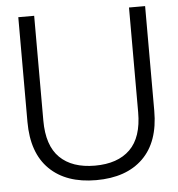

<svg xmlns="http://www.w3.org/2000/svg" viewBox="-52 -769 772 831"><g transform="rotate(-5 333.5 -354.0)"><path d="M58 -265V-720H127V-265Q127 -156 180.5 -103.5Q234 -51 333 -51Q432 -51 485.5 -103.5Q539 -156 539 -265V-720H609V-265Q609 -130 536.5 -59Q464 12 333 12Q203 12 130.5 -59Q58 -130 58 -265Z"/></g></svg>

Font: Aspekta 300
Style: Regular
Weight: 300
Designer: Ivo Dolenc
Version: Version 2.000